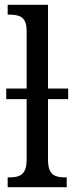

<svg xmlns="http://www.w3.org/2000/svg" viewBox="-20 -780 310 800"><path d="M12 0V-41H23Q43 -41 58 -46.5Q73 -52 82 -67.5Q91 -83 91 -115V-367H6V-411H91V-650Q91 -681 81.5 -695.5Q72 -710 56.5 -714.5Q41 -719 23 -719H12V-760H180V-411H264V-367H180V-115Q180 -84 188.5 -68Q197 -52 212.5 -46.5Q228 -41 248 -41H258V0Z"/></svg>

Font: Noto Serif Condensed
Style: Regular
Weight: 400
Width: 3
Designer: Monotype Design Team
Foundry: Monotype Imaging Inc.
Version: Version 2.015